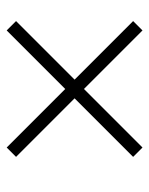

<svg xmlns="http://www.w3.org/2000/svg" viewBox="44 -619 446 574"><g transform="rotate(-90 267.0 -332.0)"><path d="M463 -129 85 -507 113 -535 491 -157ZM491 -507 113 -129 85 -157 463 -535Z"/></g></svg>

Font: Source Serif 4 Light
Style: Italic
Weight: 300
Italic angle: -12°
Designer: Frank Grießhammer
Foundry: Adobe Systems Incorporated
Version: Version 4.004;hotconv 1.0.116;makeotfexe 2.5.65601